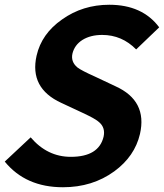

<svg xmlns="http://www.w3.org/2000/svg" viewBox="-41 -774 690 808"><path d="M-21 -94 88 -196Q158 -114 257 -114Q375 -114 395 -199Q403 -236 377 -259Q363 -273 307 -299L217 -341Q82 -403 113 -540Q134 -632 220 -692Q307 -754 419 -754Q558 -754 629 -659L532 -566Q472 -627 389 -627Q340 -627 306 -606Q273 -585 264 -549Q256 -514 285 -490Q302 -477 358 -452L445 -411Q580 -350 548 -210Q526 -116 440 -53Q348 14 224 14Q67 14 -21 -94Z"/></svg>

Font: KaiGen Gothic CN Bold
Style: Bold
Weight: 700
Designer: Ryoko NISHIZUKA  (kana & ideographs); Paul D. Hunt (Latin, Greek & Cyrillic); Wenlong ZHANG  (bopomofo); Sandoll Communi
Foundry: Adobe Systems Incorporated
Version: Version 1.002.20150501